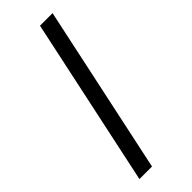

<svg xmlns="http://www.w3.org/2000/svg" viewBox="-269 -731 886 886"><g transform="rotate(-45 174.0 -287.5)"><path d="M221 -700H303L127 125H45Z"/></g></svg>

Font: Epunda Sans Medium
Style: Regular
Weight: 500
Designer: Simon Atzbach
Foundry: typofactur
Version: Version 2.204; ttfautohint (v1.8.4.7-5d5b)